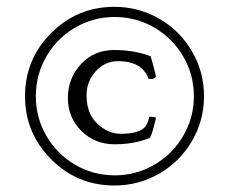

<svg xmlns="http://www.w3.org/2000/svg" viewBox="-20 -621 684 573"><path d="M445.3 -269.5Q445.3 -265.1 437.7 -238Q430.2 -210.9 425.8 -209Q379.9 -190.4 322.3 -190.4Q263.2 -190.4 222.9 -230.2Q182.6 -270 182.6 -328.1Q182.6 -387.7 221.7 -429.7Q260.7 -471.7 320.3 -471.7Q381.3 -471.7 429.7 -453.1Q445.3 -397.5 445.3 -393.6Q445.3 -390.1 440.2 -387.5Q435.1 -384.8 429.7 -384.8Q426.8 -384.8 422.9 -386.7Q421.4 -393.1 416.7 -400.4Q412.1 -407.7 402.6 -417Q393.1 -426.3 374.8 -432.4Q356.4 -438.5 332 -438.5Q293 -438.5 265.6 -408.2Q238.3 -377.9 238.3 -336.9Q238.3 -282.2 270.3 -252Q302.2 -221.7 340.8 -221.7Q391.1 -221.7 411.1 -240.2Q416 -245.1 419.4 -253.2Q422.9 -261.2 424.1 -266.8Q425.3 -272.5 425.8 -272.5Q443.8 -272.5 445.3 -269.5ZM118.4 -452.4Q86.9 -397.9 86.9 -334Q86.9 -270 118.4 -215.6Q149.9 -161.1 204.1 -129.4Q258.3 -97.7 322.3 -97.7Q386.2 -97.7 440.7 -129.4Q495.1 -161.1 526.9 -215.6Q558.6 -270 558.6 -334Q558.6 -397.9 526.9 -452.4Q495.1 -506.8 440.7 -538.6Q386.2 -570.3 322.3 -570.3Q258.3 -570.3 204.1 -538.6Q149.9 -506.8 118.4 -452.4ZM321.3 -600.6Q394 -600.6 455.6 -564.9Q517.1 -529.3 553 -467.8Q588.9 -406.2 588.9 -334Q588.9 -261.7 553 -200.2Q517.1 -138.7 455.6 -103Q394 -67.4 321.3 -67.4Q210.9 -67.4 132.8 -145.5Q54.7 -223.6 54.7 -334Q54.7 -444.3 132.8 -522.5Q210.9 -600.6 321.3 -600.6Z"/></svg>

Font: Amiri
Style: Regular
Weight: 400
Designer: Khaled Hosny
Version: Version 000.108